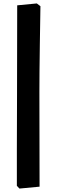

<svg xmlns="http://www.w3.org/2000/svg" viewBox="-20 -827 333 1116"><path d="M78 253Q78 196 78 39Q78 -118 79 -276L80 -796L194 -807L215 -791Q214 -736 211.5 -565.5Q209 -395 209 -291L210 258L93 269Z"/></svg>

Font: Alegreya SC Black
Style: Regular
Weight: 900
Designer: Juan Pablo del Peral
Foundry: Huerta Tipografica
Version: Version 2.007; ttfautohint (v1.6)